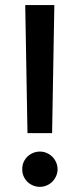

<svg xmlns="http://www.w3.org/2000/svg" viewBox="-20 -727 313 754"><path d="M184.6 -204.1H87.9L79.1 -707H193.4ZM67.4 -62.5Q66.9 -81.1 76.2 -97.2Q85.4 -113.3 101.8 -122.6Q118.2 -131.8 136.7 -131.8Q154.8 -131.8 170.9 -122.6Q187 -113.3 196.5 -97.2Q206.1 -81.1 206.1 -62.5Q206.1 -43.9 196.5 -27.8Q187 -11.7 170.9 -2.4Q154.8 6.8 136.7 6.8Q118.2 6.8 101.8 -2.4Q85.4 -11.7 76.2 -27.8Q66.9 -43.9 67.4 -62.5Z"/></svg>

Font: WEMIX Pretendard Medium
Style: Regular
Weight: 500
Designer: Base glyphs from Inter by Rasmus Andersson; Hangeul glyphs from Noto Sans CJK(Source Han Sans) by Jang Soo-young and Kan
Foundry: Kil Hyung-jin
Version: Version 1.000